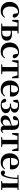

<svg xmlns="http://www.w3.org/2000/svg" viewBox="2634 -3226 608 5917"><g transform="rotate(90 2938.5 -268.0)"><path d="M308.1 16.2Q233.1 16.2 172.2 -16Q111.3 -48.3 75.4 -109.8Q39.6 -171.4 39.6 -259.7Q39.6 -354.7 79.5 -419.9Q119.4 -485 185.1 -518.5Q250.9 -551.9 329 -551.9Q380.5 -551.9 422.8 -532.5Q465.2 -513.2 492.8 -479.5Q520.4 -445.8 528 -402.4Q514.4 -355.6 469.4 -355.6Q441.9 -355.6 422.1 -373.6Q402.4 -391.6 399.6 -436.8L381.8 -530.1L449.7 -486.3Q420.8 -503.2 396.1 -510.6Q371.4 -518 344.6 -518Q298.2 -518 261.2 -489.4Q224.1 -460.7 202.9 -407.1Q181.7 -353.5 181.7 -277.6Q181.7 -168.4 232 -108Q282.4 -47.5 365.2 -47.5Q409.5 -47.5 445.8 -66.7Q482.2 -85.9 509.9 -121.4L527.8 -108.4Q492.1 -45.4 440.3 -14.6Q388.5 16.2 308.1 16.2Z M860.6 0V-30.5H968.5Q1038.3 -30.5 1073.6 -62.9Q1108.8 -95.4 1108.8 -166.5Q1108.8 -238.7 1078.1 -268.4Q1047.3 -298.1 984.9 -298.1Q954.5 -298.1 928.2 -294.9Q901.8 -291.8 875.8 -285.8V-316.8Q913.6 -324 951.9 -328.3Q990.3 -332.7 1026.2 -332.7Q1098.4 -332.7 1144.3 -312.9Q1190.2 -293.2 1212.4 -257.1Q1234.6 -221 1234.6 -172.1Q1234.6 -122.3 1210.4 -83.4Q1186.2 -44.5 1132.6 -22.2Q1078.9 0 988.4 0ZM789.9 0Q790.9 -25.5 791.5 -67.4Q792.1 -109.4 792.6 -154.7Q793.1 -200 793.1 -234.8V-301.2Q793.1 -335.7 792.6 -381Q792.1 -426.4 791.5 -468.7Q790.9 -511 789.9 -535.7H931.6Q930.6 -511 929.7 -468.7Q928.9 -426.4 928.4 -381Q927.9 -335.7 927.9 -301.2V-234.8Q927.9 -200 928.4 -154.7Q928.9 -109.4 929.7 -67.4Q930.6 -25.5 931.6 0ZM593.7 -339.1 592 -535.7H862.1V-500.4H623.5L688.1 -534.2L636.2 -339.1ZM706.8 0V-29.9L829.5 -40.2H860.6V0ZM862.1 -495.5V-535.7H1014.2V-506.8L896.5 -495.5Z M1559.1 16.2Q1484.1 16.2 1423.2 -16Q1362.3 -48.3 1326.4 -109.8Q1290.6 -171.4 1290.6 -259.7Q1290.6 -354.7 1330.5 -419.9Q1370.4 -485 1436.1 -518.5Q1501.9 -551.9 1580 -551.9Q1631.5 -551.9 1673.8 -532.5Q1716.2 -513.2 1743.8 -479.5Q1771.4 -445.8 1779 -402.4Q1765.4 -355.6 1720.4 -355.6Q1692.9 -355.6 1673.1 -373.6Q1653.4 -391.6 1650.6 -436.8L1632.8 -530.1L1700.7 -486.3Q1671.8 -503.2 1647.1 -510.6Q1622.4 -518 1595.6 -518Q1549.2 -518 1512.2 -489.4Q1475.1 -460.7 1453.9 -407.1Q1432.7 -353.5 1432.7 -277.6Q1432.7 -168.4 1483 -108Q1533.4 -47.5 1616.2 -47.5Q1660.5 -47.5 1696.8 -66.7Q1733.2 -85.9 1760.9 -121.4L1778.8 -108.4Q1743.1 -45.4 1691.3 -14.6Q1639.5 16.2 1559.1 16.2Z M1835.2 -339.1 1838.8 -535.7H2388.8L2392.4 -339.1H2350.7L2292.1 -534.2L2358 -500.4H1869.6L1935.5 -534.2L1878.4 -339.1ZM1962.1 0V-29.9L2073.7 -40.2H2154.6L2265.5 -29.9V0ZM2043.2 0Q2044.2 -25.5 2045.1 -67.4Q2045.9 -109.4 2046.4 -154.7Q2046.9 -200 2046.9 -234.8V-301.2Q2046.9 -335.7 2046.4 -381Q2045.9 -426.4 2045.1 -468.7Q2044.2 -511 2043.2 -535.7H2184.4Q2183.4 -511 2182.9 -468.7Q2182.4 -426.4 2181.9 -381Q2181.4 -335.7 2181.4 -301.2V-234.8Q2181.4 -200 2181.9 -154.7Q2182.4 -109.4 2182.9 -67.4Q2183.4 -25.5 2184.4 0Z M2738.2 16.2Q2657.8 16.2 2595.2 -16.5Q2532.6 -49.1 2497.1 -113Q2461.6 -176.9 2461.6 -268.8Q2461.6 -358.8 2499.6 -422.2Q2537.5 -485.7 2599.2 -518.8Q2660.9 -551.9 2731.4 -551.9Q2805.1 -551.9 2855.5 -522.5Q2905.8 -493.1 2931.6 -443.2Q2957.4 -393.3 2957.4 -330.9Q2957.4 -296.1 2950.7 -270.2H2520.1V-304.6H2775.4Q2807.5 -304.6 2818.9 -322.2Q2830.3 -339.8 2830.3 -380.4Q2830.3 -446.3 2802.2 -482.2Q2774.1 -518 2726.1 -518Q2692.7 -518 2664.6 -492.9Q2636.6 -467.8 2620.1 -416Q2603.7 -364.1 2603.7 -282.7Q2603.7 -200.5 2626.9 -148.2Q2650 -95.8 2690.8 -71.7Q2731.5 -47.5 2783.4 -47.5Q2836.4 -47.5 2872.9 -67.7Q2909.3 -87.9 2936.2 -123.2L2954.1 -109.9Q2922.6 -49.8 2867.7 -16.8Q2812.7 16.2 2738.2 16.2Z M3218.1 16.2Q3135.7 16.2 3085.8 -16Q3035.8 -48.1 3022.4 -112.4Q3028.1 -134.9 3044 -145.6Q3059.9 -156.4 3076.8 -156.4Q3098.8 -156.4 3115.8 -143.2Q3132.7 -130.1 3139.1 -93.6L3160.7 -3.9L3104 -34.8Q3132.1 -24.4 3154.1 -20.6Q3176 -16.9 3208.4 -16.9Q3271.2 -16.9 3306.6 -51.5Q3342.1 -86.1 3342.1 -145.1Q3342.1 -178.6 3330.3 -207Q3318.5 -235.3 3292.2 -252.4Q3266 -269.4 3222.9 -269.4H3174.7V-304.1H3222.1Q3282.9 -304.1 3311.2 -331.7Q3339.4 -359.2 3338.6 -411.2Q3337.6 -464.1 3307.6 -491Q3277.6 -518 3219.1 -518Q3182.9 -518 3155 -512Q3127.1 -505.9 3098.5 -491L3158.3 -522L3114.2 -372.8H3066L3052.5 -509.7Q3094.4 -532.4 3136.3 -542.2Q3178.3 -551.9 3227.9 -551.9Q3335.5 -551.9 3393.5 -514.9Q3451.6 -477.8 3452.3 -411.7Q3453 -361.1 3411.6 -327.2Q3370.2 -293.2 3269 -283.6L3270.3 -294.5Q3344.3 -286.1 3387.6 -264.7Q3430.9 -243.3 3449.6 -212.2Q3468.3 -181.1 3468.3 -142.8Q3468.3 -98 3438.6 -62Q3408.9 -26.1 3352.8 -4.9Q3296.7 16.2 3218.1 16.2Z M3682.6 16.2Q3620.2 16.2 3579.8 -19.4Q3539.3 -54.9 3539.3 -117.6Q3539.3 -161.2 3558 -193.6Q3576.7 -226.1 3621.1 -251.5Q3665.6 -277 3741.4 -297.9Q3780.8 -309.4 3830.4 -322Q3880 -334.6 3920 -344.4V-318.9Q3880 -308.9 3840 -297.6Q3799.9 -286.4 3773.1 -276.7Q3719.3 -254.9 3692.1 -220.6Q3664.8 -186.4 3664.8 -135.9Q3664.8 -90.4 3687.1 -67.9Q3709.3 -45.3 3746 -45.3Q3762.3 -45.3 3780.7 -52.6Q3799.1 -59.9 3823.4 -79.7Q3847.8 -99.4 3881.3 -135.5L3896.8 -82.4H3861.7Q3832.6 -50.6 3807.2 -28.7Q3781.7 -6.8 3752.4 4.7Q3723 16.2 3682.6 16.2ZM3962.1 15.2Q3910.6 15.2 3883.9 -14.2Q3857.2 -43.6 3850.9 -94V-96.5V-381.4Q3850.9 -434.7 3840.8 -464.5Q3830.7 -494.3 3807.6 -506.3Q3784.5 -518.3 3746 -518.3Q3720.4 -518.3 3693.3 -512.2Q3666.2 -506.1 3629.8 -491.2L3692.1 -516.3L3681.9 -439.2Q3679.3 -395.9 3660.6 -378Q3641.8 -360.2 3616.3 -360.2Q3567.1 -360.2 3555.2 -406.5Q3564.9 -473.5 3625.4 -512.7Q3685.9 -551.9 3791.1 -551.9Q3891.4 -551.9 3936.7 -505.9Q3982.1 -459.8 3982.1 -356.2V-94.8Q3982.1 -60.3 3990.8 -47Q3999.6 -33.8 4015.7 -33.8Q4027.3 -33.8 4037.3 -40.9Q4047.3 -48.1 4060.7 -67.2L4077.9 -53.4Q4060 -17.5 4032.2 -1.1Q4004.4 15.2 3962.1 15.2Z M4079.2 -339.1 4082.8 -535.7H4632.8L4636.4 -339.1H4594.7L4536.1 -534.2L4602 -500.4H4113.6L4179.5 -534.2L4122.4 -339.1ZM4206.1 0V-29.9L4317.7 -40.2H4398.6L4509.5 -29.9V0ZM4287.2 0Q4288.2 -25.5 4289.1 -67.4Q4289.9 -109.4 4290.4 -154.7Q4290.9 -200 4290.9 -234.8V-301.2Q4290.9 -335.7 4290.4 -381Q4289.9 -426.4 4289.1 -468.7Q4288.2 -511 4287.2 -535.7H4428.4Q4427.4 -511 4426.9 -468.7Q4426.4 -426.4 4425.9 -381Q4425.4 -335.7 4425.4 -301.2V-234.8Q4425.4 -200 4425.9 -154.7Q4426.4 -109.4 4426.9 -67.4Q4427.4 -25.5 4428.4 0Z M4982.2 16.2Q4901.8 16.2 4839.2 -16.5Q4776.6 -49.1 4741.1 -113Q4705.6 -176.9 4705.6 -268.8Q4705.6 -358.8 4743.6 -422.2Q4781.5 -485.7 4843.2 -518.8Q4904.9 -551.9 4975.4 -551.9Q5049.1 -551.9 5099.5 -522.5Q5149.8 -493.1 5175.6 -443.2Q5201.4 -393.3 5201.4 -330.9Q5201.4 -296.1 5194.7 -270.2H4764.1V-304.6H5019.4Q5051.5 -304.6 5062.9 -322.2Q5074.3 -339.8 5074.3 -380.4Q5074.3 -446.3 5046.2 -482.2Q5018.1 -518 4970.1 -518Q4936.7 -518 4908.6 -492.9Q4880.6 -467.8 4864.1 -416Q4847.7 -364.1 4847.7 -282.7Q4847.7 -200.5 4870.9 -148.2Q4894 -95.8 4934.8 -71.7Q4975.5 -47.5 5027.4 -47.5Q5080.4 -47.5 5116.9 -67.7Q5153.3 -87.9 5180.2 -123.2L5198.1 -109.9Q5166.6 -49.8 5111.7 -16.8Q5056.7 16.2 4982.2 16.2Z M5308.8 10.7Q5274.5 10.7 5253.8 -10.6Q5233 -31.9 5233 -74Q5242.6 -96.8 5260.6 -107.4Q5278.7 -118.1 5301.2 -118.1Q5321.9 -118.1 5339.2 -106.6Q5356.5 -95.1 5375.3 -73V-60.3H5350.4V-73.7Q5370.4 -89.2 5384 -109.6Q5397.6 -129.9 5409.2 -164.2Q5434.5 -239.5 5447.1 -331.7Q5459.8 -423.8 5461 -535.7H5499.7Q5496.9 -422.3 5484.6 -326.4Q5472.3 -230.5 5449.1 -154.6Q5430.9 -90 5409.4 -53.8Q5387.9 -17.5 5363 -3.4Q5338 10.7 5308.8 10.7ZM5376.1 -506.8V-535.7H5479.9V-495.5H5472.1ZM5481.1 -505.7V-535.7H5670.2V-505.7ZM5557.9 0V-29.9L5666.2 -40.2H5729.3L5836.5 -29.9V0ZM5626.6 0Q5627.6 -25.5 5628.1 -67.4Q5628.6 -109.4 5629.1 -154.7Q5629.6 -200 5629.6 -234.8V-301.2Q5629.6 -335.7 5629.1 -381Q5628.6 -426.4 5628.1 -468.7Q5627.6 -511 5626.6 -535.7H5768.1Q5767.1 -511 5766.1 -468.7Q5765.1 -426.4 5764.6 -381Q5764.1 -335.7 5764.1 -301.2V-234.8Q5764.1 -200 5764.6 -154.7Q5765.1 -109.4 5766.1 -67.4Q5767.1 -25.5 5768.1 0ZM5696.8 -495.5V-535.7H5836.5V-506.8L5729.3 -495.5Z"/></g></svg>

Font: Source Han Serif JP VF
Style: Regular
Weight: 250
Designer: Ryoko NISHIZUKA 西塚涼子 (kana & ideographs); Frank Grießhammer (Latin, Greek & Cyrillic); Wenlong ZHANG 张文龙 (bopomofo); San
Foundry: Adobe
Version: Version 2.001;hotconv 1.1.0;makeotfexe 2.6.0